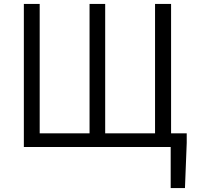

<svg xmlns="http://www.w3.org/2000/svg" viewBox="-20 -752 1006 982"><path d="M102 0H853V210H926L935 -21V-70H855V-732H773V-70H518V-732H438V-70H183V-732H102Z"/></svg>

Font: ChiuKong Gothic MN Normal
Style: Regular
Weight: 350
Designer: Ryoko NISHIZUKA 西塚涼子 (kana, bopomofo & ideographs); Paul D. Hunt (Latin, Greek & Cyrillic); Sandoll Communications 산돌커뮤니
Foundry: Adobe
Version: Version 1.300